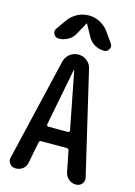

<svg xmlns="http://www.w3.org/2000/svg" viewBox="-141 -1038 782 1111"><g transform="rotate(15 250.0 -482.5)"><path d="M368.2 -904.3 412.1 -841.8Q423.8 -826.2 415 -808.1Q406.2 -790 384.8 -790Q354.5 -790 328.6 -805.2Q302.7 -820.3 289.1 -845.7L250 -917Q250 -918 249 -918Q248 -918 248 -917L209 -845.7Q195.3 -819.3 168.9 -804.7Q142.6 -790 113.3 -790Q93.8 -790 84 -808.1Q74.2 -826.2 85.9 -841.8L129.9 -904.3Q151.4 -932.6 182.6 -948.7Q213.9 -964.8 249.5 -964.8Q285.2 -964.8 316.4 -948.2Q347.7 -931.6 368.2 -904.3ZM246.1 -638.7 178.7 -293.9Q178.7 -289.1 181.2 -285.6Q183.6 -282.2 188.5 -282.2H305.7Q310.5 -282.2 313.5 -285.6Q316.4 -289.1 315.4 -293.9L248 -638.7Q248 -639.6 247.1 -639.6Q246.1 -639.6 246.1 -638.7ZM67.4 0Q45.9 0 32.2 -16.6Q18.6 -33.2 24.4 -53.7L168.9 -667Q175.8 -695.3 198.2 -712.9Q220.7 -730.5 249.5 -730.5Q278.3 -730.5 300.8 -712.9Q323.2 -695.3 329.1 -667L472.7 -55.7Q478.5 -33.2 464.8 -16.6Q451.2 0 428.7 0Q403.3 0 384.8 -15.6Q366.2 -31.2 361.3 -55.7L336.9 -178.7Q335 -189.5 324.2 -190.4H170.9Q159.2 -190.4 157.2 -178.7L132.8 -53.7Q128.9 -29.3 110.8 -14.6Q92.8 0 67.4 0Z"/></g></svg>

Font: Rounded-X Mgen+ 2m medium
Style: Regular
Weight: 500
Designer: [Source Han Sans]
Ryoko NISHIZUKA  (kana & ideographs); Paul D. Hunt (Latin, Greek & Cyrillic); Wenlong ZHANG  (bopomofo
Version: Version 1.059.20150602